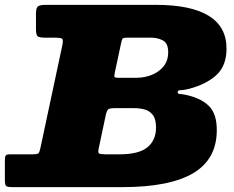

<svg xmlns="http://www.w3.org/2000/svg" viewBox="-70 -770 962 790"><path d="M432 0H-16Q-38 0 -44 -4Q-50 -8 -50 -30V-111Q-50 -124 -46.8 -129.5Q-43.5 -135 -29.5 -135H61Q84 -135 88.2 -139.2Q92.5 -143.5 96.5 -162L186.5 -584Q191 -606 185.8 -610.5Q180.5 -615 151 -615H116Q90.5 -615 84.2 -621.2Q78 -627.5 78 -652V-714.5Q78 -738 86.5 -744Q95 -750 117 -750H572Q715.5 -750 788.8 -705Q862 -660 862 -570Q862 -499.5 820.5 -461.2Q779 -423 706 -404Q685 -399 673 -399Q661 -399 661 -390.5Q661 -383.5 670.5 -383.2Q680 -383 700 -378.5Q760 -364.5 791 -332.5Q822 -300.5 822 -235Q822 -115 725 -57.5Q628 0 432 0ZM416 -450H492Q525 -450 554.8 -462Q584.5 -474 603.2 -497.2Q622 -520.5 622 -555Q622 -592 600.5 -603.5Q579 -615 552 -615H455Q436.5 -615 433.8 -610.5Q431 -606 428 -591L402.5 -472Q400.5 -461 400.5 -455.5Q400.5 -450 416 -450ZM422 -135Q501.5 -135 536.8 -164.2Q572 -193.5 572 -245Q572 -279.5 559 -296.8Q546 -314 525.5 -319.5Q505 -325 482 -325H402Q381.5 -325 375.5 -320.2Q369.5 -315.5 365.5 -298L336.5 -161Q332.5 -142.5 337.2 -138.8Q342 -135 365 -135Z"/></svg>

Font: Besley* Fatface
Style: Italic
Weight: 900
Italic angle: -13°
Designer: Owen Earl
Foundry: indestructible type*
Version: Version 3.000; ttfautohint (v1.8.3)